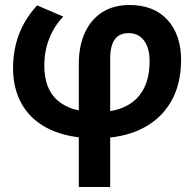

<svg xmlns="http://www.w3.org/2000/svg" viewBox="-20 -535 774 765"><path d="M294 210V-280Q294 -351.5 318 -404.2Q342 -457 387 -486Q432 -515 496 -515Q593.5 -515 647.5 -455.5Q701.5 -396 701.5 -296Q701.5 -198.5 660.5 -128.5Q619.5 -58.5 543.2 -21.2Q467 16 362 16Q256 16 182.2 -17.8Q108.5 -51.5 70.2 -114.5Q32 -177.5 32 -265Q32 -313 43 -357.8Q54 -402.5 75.8 -441.8Q97.5 -481 128 -513.5L232 -469Q194.5 -429 175.5 -379.5Q156.5 -330 156.5 -274.5Q156.5 -179.5 210.5 -133.8Q264.5 -88 365.5 -88Q432.5 -88 479.5 -110.8Q526.5 -133.5 551.2 -178.8Q576 -224 576 -290.5Q576 -343.5 554 -373.2Q532 -403 492.5 -403Q455 -403 437 -377.8Q419 -352.5 419 -300V210Z"/></svg>

Font: Geologica Medium
Style: Regular
Weight: 500
Designer: Sindre Bremnes, Frode Helland
Foundry: Monokrom Skriftforlag AS
Version: Version 1.010;gftools[0.9.28]